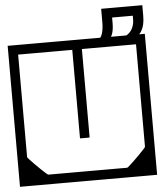

<svg xmlns="http://www.w3.org/2000/svg" viewBox="-71 -750 673 795"><g transform="rotate(-5 265.0 -352.5)"><path d="M-20 -279H20V-120Q20 -118.5 27.8 -110Q35.5 -101.5 47 -89.8Q58.5 -78 70.5 -66.5Q82.5 -55 91 -47.5Q99.5 -40 101 -40Q101 -40 101 -40Q101 -40 101 -40Q101 -40 101 -40Q101 -40 118.2 -40Q135.5 -40 161 -40Q186.5 -40 212 -40Q237.5 -40 254.8 -40Q272 -40 272 -40Q272 -30.5 272 -20.2Q272 -10 272 0Q272 0 272 0Q272 0 272 0Q272 0 272 0Q272 0 272 0Q272 0 272 0Q268.5 0 246 0Q223.5 0 190.2 0Q157 0 120.8 0Q84.5 0 52.5 0Q20.5 0 0.2 0Q-20 0 -20 0Q-20 0 -20 0Q-20 0 -20 0Q-20 0 -20 0Q-20 0 -20 0Q-20 0 -20 -20.2Q-20 -40.5 -20 -72.2Q-20 -104 -20 -139.5Q-20 -175 -20 -206.8Q-20 -238.5 -20 -258.8Q-20 -279 -20 -279ZM550 -279Q550 -279 550 -258.8Q550 -238.5 550 -206.8Q550 -175 550 -139.5Q550 -104 550 -72.2Q550 -40.5 550 -20.2Q550 0 550 0Q550 0 550 0Q550 0 550 0Q550 0 550 0Q550 0 550 0Q550 0 529.8 0Q509.5 0 477.5 0Q445.5 0 409.2 0Q373 0 339.8 0Q306.5 0 284 0Q261.5 0 258 0Q258 0 258 0Q258 0 258 0Q258 0 258 0Q258 0 258 0Q258 0 258 0Q258 -10 258 -20.2Q258 -30.5 258 -40Q258 -40 275.2 -40Q292.5 -40 318 -40Q343.5 -40 369 -40Q394.5 -40 411.8 -40Q429 -40 429 -40Q429 -40 429 -40Q429 -40 429 -40Q429 -40 429 -40Q430.5 -40 439 -47.5Q447.5 -55 459.5 -66.5Q471.5 -78 483 -89.8Q494.5 -101.5 502.2 -110Q510 -118.5 510 -120V-279ZM550 -398V-188H510Q510 -188 510 -203.8Q510 -219.5 510 -240.5Q510 -261.5 510 -277.2Q510 -293 510 -293Q510 -293 510 -293Q510 -293 510 -293Q510 -293 510 -293Q510 -293 510 -293Q510 -293 510 -308.8Q510 -324.5 510 -345.5Q510 -366.5 510 -382.2Q510 -398 510 -398ZM-20 -398H20Q20 -398 20 -382.2Q20 -366.5 20 -345.5Q20 -324.5 20 -308.8Q20 -293 20 -293Q20 -293 20 -293Q20 -293 20 -293Q20 -293 20 -293Q20 -293 20 -293Q20 -293 20 -277.2Q20 -261.5 20 -240.5Q20 -219.5 20 -203.8Q20 -188 20 -188H-20ZM550 -307H510Q510 -307 510 -324.2Q510 -341.5 510 -368.8Q510 -396 510 -426.5Q510 -457 510 -484.2Q510 -511.5 510 -528.8Q510 -546 510 -546Q510 -546 510 -546Q510 -546 510 -546Q510 -546 510 -546Q510 -546 510 -546Q510 -546 510 -546Q510 -546 510 -546Q510 -546 510 -546Q510 -546 510 -546Q510 -546 510 -546Q510 -546 510 -546Q510 -546 510 -546Q510 -546 510 -546Q510 -546 510 -546Q510 -546 491.8 -546Q473.5 -546 444.8 -546Q416 -546 384 -546Q352 -546 323.2 -546Q294.5 -546 276.2 -546Q258 -546 258 -546Q258 -556 258 -566.2Q258 -576.5 258 -586Q258 -586 258 -586Q258 -586 258 -586Q258 -586 258 -586Q258 -586 258 -586Q258 -586 258 -586Q258 -586 279 -586Q300 -586 333.2 -586Q366.5 -586 404 -586Q441.5 -586 474.8 -586Q508 -586 529 -586Q550 -586 550 -586Q550 -586 550 -586Q550 -586 550 -586Q550 -586 550 -586Q550 -586 550 -586Q550 -586 550 -565.8Q550 -545.5 550 -513.8Q550 -482 550 -446.5Q550 -411 550 -379.2Q550 -347.5 550 -327.2Q550 -307 550 -307ZM-20 -307Q-20 -307 -20 -327.2Q-20 -347.5 -20 -379.2Q-20 -411 -20 -446.5Q-20 -482 -20 -513.8Q-20 -545.5 -20 -565.8Q-20 -586 -20 -586Q-20 -586 -20 -586Q-20 -586 -20 -586Q-20 -586 -20 -586Q-20 -586 -20 -586Q-20 -586 1 -586Q22 -586 55.2 -586Q88.5 -586 126 -586Q163.5 -586 196.8 -586Q230 -586 251 -586Q272 -586 272 -586Q272 -586 272 -586Q272 -586 272 -586Q272 -586 272 -586Q272 -586 272 -586Q272 -586 272 -586Q272 -576.5 272 -566.2Q272 -556 272 -546Q272 -546 253.8 -546Q235.5 -546 206.8 -546Q178 -546 146 -546Q114 -546 85.2 -546Q56.5 -546 38.2 -546Q20 -546 20 -546Q20 -546 20 -546Q20 -546 20 -546Q20 -546 20 -546Q20 -546 20 -546Q20 -546 20 -546Q20 -546 20 -546Q20 -546 20 -546Q20 -546 20 -546Q20 -546 20 -546Q20 -546 20 -546Q20 -546 20 -546Q20 -546 20 -546Q20 -546 20 -546Q20 -546 20 -528.8Q20 -511.5 20 -484.2Q20 -457 20 -426.5Q20 -396 20 -368.8Q20 -341.5 20 -324.2Q20 -307 20 -307ZM249 -550Q249 -550 257 -550Q265 -550 273 -550Q281 -550 281 -550Q282.5 -550 283.2 -550Q284 -550 284.5 -549.5Q285 -549 285 -548.2Q285 -547.5 285 -546Q285 -546 285 -546Q285 -546 285 -546Q285 -546 285 -546Q285 -546 285 -546Q285 -546 285 -546Q285 -546 285 -546Q285 -546 285 -519.8Q285 -493.5 285 -452Q285 -410.5 285 -364Q285 -317.5 285 -276Q285 -234.5 285 -208.2Q285 -182 285 -182Q285 -180 284.8 -179.2Q284.5 -178.5 283.8 -178.2Q283 -178 281 -178Q281 -178 273 -178Q265 -178 257 -178Q249 -178 249 -178Q247 -178 246.2 -178.2Q245.5 -178.5 245.2 -179.2Q245 -180 245 -182Q245 -182 245 -208.2Q245 -234.5 245 -276Q245 -317.5 245 -364Q245 -410.5 245 -452Q245 -493.5 245 -519.8Q245 -546 245 -546Q245 -546 245 -546Q245 -546 245 -546Q245 -546 245 -546Q245 -546 245 -546Q245 -546 245 -546Q245 -546 245 -546Q245 -547.5 245 -548.2Q245 -549 245.5 -549.5Q246 -550 246.8 -550Q247.5 -550 249 -550ZM351 -572Q367.5 -584 373.2 -602.8Q379 -621.5 379 -650Q379 -664.5 379 -678.8Q379 -693 379 -705Q400 -705 421.5 -705Q443 -705 466 -705Q466 -705 466 -705Q466 -705 466 -705Q466 -705 466 -705Q488 -705 509 -705Q530 -705 550 -705Q550 -696 550 -684.5Q550 -673 550 -660Q550 -621.5 536 -598.2Q522 -575 490.2 -564.5Q458.5 -554 406 -554L411 -572Q464.5 -574.5 485.8 -595.2Q507 -616 507 -652Q507 -656 507 -659Q507 -662 507 -665Q496.5 -665 487 -665Q477.5 -665 466 -665Q466 -665 466 -665Q466 -665 466 -665Q453.5 -665 442.5 -665Q431.5 -665 421 -665Q421 -660 421 -654Q421 -648 421 -642Q421 -616.5 415.5 -599.8Q410 -583 400 -573Z"/></g></svg>

Font: Honk
Style: Regular
Weight: 400
Designer: Noopur Datye & Yesha Goshar
Foundry: Ek Type
Version: Version 1.000